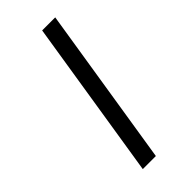

<svg xmlns="http://www.w3.org/2000/svg" viewBox="-227 -753 800 800"><g transform="rotate(-45 173.5 -352.5)"><path d="M96 0 208 -705H285L173 0Z"/></g></svg>

Font: Nunito Sans 7pt Expanded Light
Style: Italic
Weight: 300
Width: 7
Italic angle: -9°
Designer: Vernon Adams
Foundry: Vernon Adams
Version: Version 3.101;gftools[0.9.27]